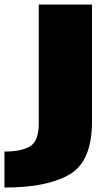

<svg xmlns="http://www.w3.org/2000/svg" viewBox="-96 -612 502 862"><path d="M-76 230Q117 230 217 170.8Q317 111.5 317 -65.5V-591.5H78V-58Q78 22.5 38 45.5Q-2 68.5 -76 68.5Z"/></svg>

Font: Anybody SemiExpanded Black
Style: Regular
Weight: 900
Width: 6
Version: Version 1.113;gftools[0.9.25]